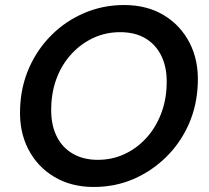

<svg xmlns="http://www.w3.org/2000/svg" viewBox="-20 -732 832 764"><path d="M353 12Q263 12 195.5 -28.5Q128 -69 92 -139.5Q56 -210 60 -301Q63 -388 96 -462.5Q129 -537 185.5 -593Q242 -649 316 -680.5Q390 -712 474 -712Q565 -712 632 -671.5Q699 -631 735 -560.5Q771 -490 767 -399Q764 -312 731 -237.5Q698 -163 641 -107Q584 -51 511 -19.5Q438 12 353 12ZM369 -96Q425 -96 473.5 -118Q522 -140 559.5 -180Q597 -220 619 -274.5Q641 -329 643 -392Q646 -457 624.5 -504.5Q603 -552 561 -578Q519 -604 458 -604Q402 -604 353.5 -582Q305 -560 267 -520Q229 -480 207.5 -426Q186 -372 184 -309Q181 -244 202.5 -196Q224 -148 267 -122Q310 -96 369 -96Z"/></svg>

Font: DM Sans 16pt SemiBold
Style: Italic
Weight: 600
Italic angle: -10°
Version: Version 4.004;gftools[0.9.30]